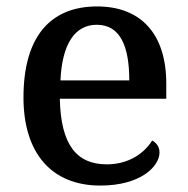

<svg xmlns="http://www.w3.org/2000/svg" viewBox="-20 -567 585 597"><path d="M292 10C418 10 476 -50 476 -93C476 -112 464 -125 453 -130C429 -91 381 -56 312 -56C218 -56 169 -117 166 -260H497V-307C497 -465 415 -547 282 -547C135 -547 53 -451 53 -264C53 -91 140 10 292 10ZM382 -317H168C173 -429 212 -490 281 -490C355 -490 382 -421 382 -317Z"/></svg>

Font: Noto Serif Gurmukhi Medium
Style: Regular
Weight: 500
Designer: Vaibhav Singh and the Monotype Design Team
Foundry: Monotype Imaging Inc.
Version: Version 2.004